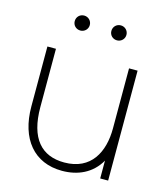

<svg xmlns="http://www.w3.org/2000/svg" viewBox="-110 -813 794 911"><g transform="rotate(15 286.5 -357.5)"><path d="M371 -653.5C391.5 -653.5 408 -669.5 408 -690C408 -711 391.5 -727 371 -727C350 -727 334 -711 334 -690C334 -669.5 350 -653.5 371 -653.5ZM191 -653.5C211.5 -653.5 228 -669.5 228 -690C228 -711 211.5 -727 191 -727C170 -727 154 -711 154 -690C154 -669.5 170 -653.5 191 -653.5ZM279 12C355 12 424 -17.5 464 -87.5V0H503V-540H461V-245C461 -129 411 -29 279 -29C167 -29 102 -100 102 -254V-540H60V-246C60 -86 142 12 279 12Z"/></g></svg>

Font: Hauora ExtraLight
Style: Regular
Weight: 200
Designer: Mikhail Sharanda
Foundry: WCYS & Co.
Version: Version 1.010